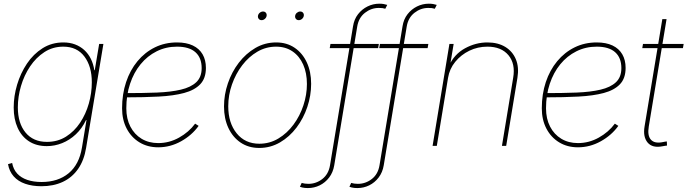

<svg xmlns="http://www.w3.org/2000/svg" viewBox="-20 -774 3648 1019"><path d="M199.7 214.4Q151.4 214.4 113.8 201.4Q76.2 188.5 52.7 162.1Q29.3 135.7 22.5 97.2L44.4 90.8Q50.8 125 71.3 147.2Q91.8 169.4 124.8 180.7Q157.7 191.9 200.7 191.9Q288.1 191.9 344.2 145.5Q400.4 99.1 415 8.8L439 -136.7H436.5Q415.5 -92.3 382.6 -61.3Q349.6 -30.3 309.8 -14.4Q270 1.5 228.5 1.5Q173.3 1.5 134 -23.9Q94.7 -49.3 73.7 -95.5Q52.7 -141.6 52.7 -203.6Q52.7 -263.7 70.8 -324.5Q88.9 -385.3 123 -436.3Q157.2 -487.3 206.1 -518.1Q254.9 -548.8 316.4 -548.8Q350.1 -548.8 378.2 -538.3Q406.2 -527.8 427.5 -508.3Q448.7 -488.8 462.2 -461.7Q475.6 -434.6 480.5 -401.4H482.9L506.3 -541H528.8L437 10.7Q426.3 77.1 394.3 122.8Q362.3 168.5 313 191.4Q263.7 214.4 199.7 214.4ZM229 -21Q286.1 -21 330.3 -48.8Q374.5 -76.7 405 -122.6Q435.5 -168.5 451.4 -224.4Q467.3 -280.3 467.3 -337.4Q467.3 -421.4 428 -473.9Q388.7 -526.4 315.9 -526.4Q260.3 -526.4 215.8 -497.6Q171.4 -468.8 139.6 -421.4Q107.9 -374 91.3 -317.1Q74.7 -260.3 74.7 -204.1Q74.7 -120.1 115.5 -70.6Q156.2 -21 229 -21Z M819.8 7.8Q763.2 7.8 720 -18.6Q676.8 -44.9 652.3 -91.6Q627.9 -138.2 627.9 -199.2Q627.9 -274.4 649.2 -338.1Q670.4 -401.9 709.7 -449.2Q749 -496.6 802.2 -522.7Q855.5 -548.8 919.4 -548.8Q969.2 -548.8 1003.4 -532.5Q1037.6 -516.1 1055.2 -485.8Q1072.8 -455.6 1072.8 -413.6Q1072.8 -358.4 1042.7 -326.9Q1012.7 -295.4 957 -280.5Q901.4 -265.6 822.5 -261.5Q743.7 -257.3 647 -257.3V-279.8Q737.8 -279.8 812 -282.7Q886.2 -285.6 939.5 -298.1Q992.7 -310.5 1021.5 -337.6Q1050.3 -364.7 1050.3 -412.6Q1050.3 -467.3 1017.3 -496.8Q984.4 -526.4 919.4 -526.4Q860.8 -526.4 811.5 -501.7Q762.2 -477.1 726.1 -432.9Q689.9 -388.7 670.2 -329.1Q650.4 -269.5 650.4 -199.2Q650.4 -143.6 671.9 -102.1Q693.4 -60.5 731.4 -37.6Q769.5 -14.6 819.8 -14.6Q878.4 -14.6 930.4 -43.7Q982.4 -72.8 1015.6 -117.7L1034.2 -106Q998.5 -56.2 941.2 -24.2Q883.8 7.8 819.8 7.8Z M1356 11.2Q1299.3 11.2 1257.3 -17.1Q1215.3 -45.4 1192.1 -95Q1168.9 -144.5 1168.9 -209Q1168.9 -271.5 1189.5 -331.8Q1210 -392.1 1247.3 -440.9Q1284.7 -489.7 1335.2 -519.3Q1385.7 -548.8 1445.8 -548.8Q1502 -548.8 1543.7 -520.5Q1585.4 -492.2 1608.4 -442.6Q1631.3 -393.1 1631.3 -329.1Q1631.3 -267.1 1611.1 -206.5Q1590.8 -146 1553.7 -96.9Q1516.6 -47.9 1466.1 -18.3Q1415.5 11.2 1356 11.2ZM1356.4 -11.2Q1411.6 -11.2 1457.8 -39.1Q1503.9 -66.9 1537.8 -112.8Q1571.8 -158.7 1590.3 -215.1Q1608.9 -271.5 1608.9 -328.1Q1608.9 -386.7 1589.1 -431.4Q1569.3 -476.1 1532.5 -501.2Q1495.6 -526.4 1445.3 -526.4Q1392.1 -526.4 1346.2 -499.8Q1300.3 -473.1 1265.6 -427.7Q1231 -382.3 1211.2 -325.9Q1191.4 -269.5 1191.4 -210Q1191.4 -121.6 1236.1 -66.4Q1280.8 -11.2 1356.4 -11.2ZM1565.4 -667Q1556.2 -667 1550.5 -673.8Q1544.9 -680.7 1546.4 -689.9Q1547.9 -699.7 1555.9 -706.3Q1564 -712.9 1573.2 -712.9Q1583 -712.9 1588.4 -706.3Q1593.8 -699.7 1592.3 -689.9Q1590.8 -680.7 1583 -673.8Q1575.2 -667 1565.4 -667ZM1368.2 -667Q1358.9 -667 1353.3 -673.8Q1347.7 -680.7 1349.1 -689.9Q1350.6 -699.7 1358.6 -706.3Q1366.7 -712.9 1376 -712.9Q1385.7 -712.9 1391.1 -706.3Q1396.5 -699.7 1395 -689.9Q1393.6 -680.7 1385.7 -673.8Q1377.9 -667 1368.2 -667Z M1990.7 -541 1986.8 -518.6H1730L1733.9 -541ZM1613.8 224.1Q1605.5 224.1 1598.4 223.4Q1591.3 222.7 1584.7 221.2Q1578.1 219.7 1571.8 217.3L1581.1 196.8Q1589.4 199.2 1597.9 200.4Q1606.4 201.7 1616.7 201.7Q1657.7 201.7 1690.7 176Q1723.6 150.4 1731.4 103.5L1853.5 -633.8Q1859.4 -671.9 1880.1 -698.5Q1900.9 -725.1 1930.4 -739.7Q1960 -754.4 1993.2 -754.4Q2005.9 -754.4 2015.9 -752.7Q2025.9 -751 2035.2 -748L2024.9 -727.5Q2017.1 -730 2009.5 -731Q2002 -731.9 1990.2 -731.9Q1950.2 -731.9 1917 -706.1Q1883.8 -680.2 1876 -633.8L1753.9 103.5Q1747.6 141.1 1726.8 168.2Q1706.1 195.3 1676.8 209.7Q1647.5 224.1 1613.8 224.1Z M2253.4 -541 2249.5 -518.6H1992.7L1996.6 -541ZM1876.5 224.1Q1868.2 224.1 1861.1 223.4Q1854 222.7 1847.4 221.2Q1840.8 219.7 1834.5 217.3L1843.8 196.8Q1852.1 199.2 1860.6 200.4Q1869.1 201.7 1879.4 201.7Q1920.4 201.7 1953.4 176Q1986.3 150.4 1994.1 103.5L2116.2 -633.8Q2122.1 -671.9 2142.8 -698.5Q2163.6 -725.1 2193.1 -739.7Q2222.7 -754.4 2255.9 -754.4Q2268.6 -754.4 2278.6 -752.7Q2288.6 -751 2297.9 -748L2287.6 -727.5Q2279.8 -730 2272.2 -731Q2264.6 -731.9 2252.9 -731.9Q2212.9 -731.9 2179.7 -706.1Q2146.5 -680.2 2138.7 -633.8L2016.6 103.5Q2010.3 141.1 1989.5 168.2Q1968.8 195.3 1939.5 209.7Q1910.2 224.1 1876.5 224.1Z M2357.9 -360.8 2298.3 0H2275.9L2365.2 -541H2387.7L2368.2 -423.8H2362.3Q2390.6 -486.3 2447.8 -517.6Q2504.9 -548.8 2566.9 -548.8Q2623 -548.8 2661.9 -524.9Q2700.7 -501 2718 -459Q2735.4 -417 2726.1 -360.8L2666.5 0H2644L2703.6 -361.3Q2716.3 -435.5 2678.5 -481Q2640.6 -526.4 2566.9 -526.4Q2515.6 -526.4 2471.2 -504.9Q2426.8 -483.4 2396.2 -446Q2365.7 -408.7 2357.9 -360.8Z M3047.4 7.8Q2990.7 7.8 2947.5 -18.6Q2904.3 -44.9 2879.9 -91.6Q2855.5 -138.2 2855.5 -199.2Q2855.5 -274.4 2876.7 -338.1Q2897.9 -401.9 2937.3 -449.2Q2976.6 -496.6 3029.8 -522.7Q3083 -548.8 3147 -548.8Q3196.8 -548.8 3231 -532.5Q3265.1 -516.1 3282.7 -485.8Q3300.3 -455.6 3300.3 -413.6Q3300.3 -358.4 3270.3 -326.9Q3240.2 -295.4 3184.6 -280.5Q3128.9 -265.6 3050 -261.5Q2971.2 -257.3 2874.5 -257.3V-279.8Q2965.3 -279.8 3039.6 -282.7Q3113.8 -285.6 3167 -298.1Q3220.2 -310.5 3249 -337.6Q3277.8 -364.7 3277.8 -412.6Q3277.8 -467.3 3244.9 -496.8Q3211.9 -526.4 3147 -526.4Q3088.4 -526.4 3039.1 -501.7Q2989.7 -477.1 2953.6 -432.9Q2917.5 -388.7 2897.7 -329.1Q2877.9 -269.5 2877.9 -199.2Q2877.9 -143.6 2899.4 -102.1Q2920.9 -60.5 2959 -37.6Q2997.1 -14.6 3047.4 -14.6Q3106 -14.6 3158 -43.7Q3210 -72.8 3243.2 -117.7L3261.7 -106Q3226.1 -56.2 3168.7 -24.2Q3111.3 7.8 3047.4 7.8Z M3608.4 -541 3604.5 -518.6H3388.7L3392.6 -541ZM3495.1 -672.4H3517.6L3423.3 -103Q3415 -54.2 3434.8 -32.5Q3454.6 -10.7 3498.5 -20Q3503.4 -21 3508.8 -22Q3514.2 -22.9 3519 -23.4L3520 -1.5Q3514.2 -1 3508.8 0Q3503.4 1 3497.6 2Q3442.9 13.2 3417.2 -17.3Q3391.6 -47.9 3400.9 -103Z"/></svg>

Font: Inter 17pt Thin
Style: Italic
Weight: 250
Italic angle: -9.3988°
Version: Version 4.001;git-66647c0bb